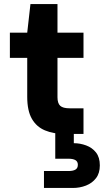

<svg xmlns="http://www.w3.org/2000/svg" viewBox="-20 -664 515 952"><path d="M300 0Q245 0 203 -17.5Q161 -35 138 -75Q115 -115 115 -184V-377H29V-502H115L131 -644H265V-502H394V-377H265V-182Q265 -152 278.5 -139.5Q292 -127 325 -127H394V0ZM198 268V184H320Q342 184 354 177Q366 170 366 153Q366 137 354 130Q342 123 320 123H254V-4H346V46Q377 46 407 57Q437 68 456 92Q475 116 475 156Q475 195 456 219.5Q437 244 406.5 256Q376 268 341 268Z"/></svg>

Font: DM Sans 16pt Black
Style: Regular
Weight: 900
Version: Version 4.004;gftools[0.9.30]